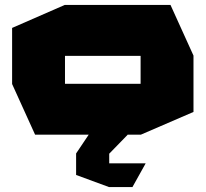

<svg xmlns="http://www.w3.org/2000/svg" viewBox="-20 -545 832 777"><path d="M243 -319V-525H670L763 -320V-319ZM122 0 29 -205V-206H549V0ZM29 -206V-432L242 -525H243V-206ZM549 0V-319H763V-92L550 0ZM288 77V76L339 0H496V1L422 77ZM421 212 288 163V77H422V212ZM422 212V116H569V117L516 212Z"/></svg>

Font: Foldit ExtraBold
Style: Regular
Weight: 800
Version: Version 1.003